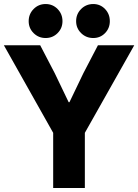

<svg xmlns="http://www.w3.org/2000/svg" viewBox="-22 -948 697 968"><path d="M246.1 0V-278.3L-2.4 -719.7H180.7L253.9 -579.1L324.2 -432.6H328.1L398.4 -579.1L471.7 -719.7H654.8L405.8 -278.3V0ZM448.2 -756.3Q412.1 -756.3 387 -781Q361.8 -805.7 361.8 -841.3Q361.8 -877.4 387 -902.6Q412.1 -927.7 448.2 -927.7Q483.4 -927.7 507.6 -902.6Q531.7 -877.4 531.7 -841.3Q531.7 -805.7 507.6 -781Q483.4 -756.3 448.2 -756.3ZM208 -756.3Q172.4 -756.3 147.5 -781Q122.6 -805.7 122.6 -841.3Q122.6 -877.4 147.5 -902.6Q172.4 -927.7 208 -927.7Q243.7 -927.7 268.3 -902.6Q293 -877.4 293 -841.3Q293 -805.7 268.3 -781Q243.7 -756.3 208 -756.3Z"/></svg>

Font: Reddit Sans ExtraBold
Style: Regular
Weight: 800
Designer: Stephen Hutchings
Foundry: Reddit
Version: Version 1.014; ttfautohint (v1.8.4.7-5d5b)